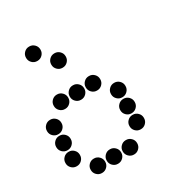

<svg xmlns="http://www.w3.org/2000/svg" viewBox="-185 -919 969 1039"><g transform="rotate(-30 300.0 -400.0)"><path d="M149 -795Q131 -795 118 -782Q105 -769 105 -751V-749Q105 -731 118 -718Q131 -705 149 -705H151Q169 -705 182 -718Q195 -731 195 -749V-751Q195 -769 182 -782Q169 -795 151 -795ZM249 -695Q231 -695 218 -682Q205 -669 205 -651V-649Q205 -631 218 -618Q231 -605 249 -605H251Q269 -605 282 -618Q295 -631 295 -649V-651Q295 -669 282 -682Q269 -695 251 -695ZM149 -495Q131 -495 118 -482Q105 -469 105 -451V-449Q105 -431 118 -418Q131 -405 149 -405H151Q169 -405 182 -418Q195 -431 195 -449V-451Q195 -469 182 -482Q169 -495 151 -495ZM249 -495Q231 -495 218 -482Q205 -469 205 -451V-449Q205 -431 218 -418Q231 -405 249 -405H251Q269 -405 282 -418Q295 -431 295 -449V-451Q295 -469 282 -482Q269 -495 251 -495ZM349 -495Q331 -495 318 -482Q305 -469 305 -451V-449Q305 -431 318 -418Q331 -405 349 -405H351Q369 -405 382 -418Q395 -431 395 -449V-451Q395 -469 382 -482Q369 -495 351 -495ZM49 -395Q31 -395 18 -382Q5 -369 5 -351V-349Q5 -331 18 -318Q31 -305 49 -305H51Q69 -305 82 -318Q95 -331 95 -349V-351Q95 -369 82 -382Q69 -395 51 -395ZM449 -395Q431 -395 418 -382Q405 -369 405 -351V-349Q405 -331 418 -318Q431 -305 449 -305H451Q469 -305 482 -318Q495 -331 495 -349V-351Q495 -369 482 -382Q469 -395 451 -395ZM49 -295Q31 -295 18 -282Q5 -269 5 -251V-249Q5 -231 18 -218Q31 -205 49 -205H51Q69 -205 82 -218Q95 -231 95 -249V-251Q95 -269 82 -282Q69 -295 51 -295ZM449 -295Q431 -295 418 -282Q405 -269 405 -251V-249Q405 -231 418 -218Q431 -205 449 -205H451Q469 -205 482 -218Q495 -231 495 -249V-251Q495 -269 482 -282Q469 -295 451 -295ZM49 -195Q31 -195 18 -182Q5 -169 5 -151V-149Q5 -131 18 -118Q31 -105 49 -105H51Q69 -105 82 -118Q95 -131 95 -149V-151Q95 -169 82 -182Q69 -195 51 -195ZM449 -195Q431 -195 418 -182Q405 -169 405 -151V-149Q405 -131 418 -118Q431 -105 449 -105H451Q469 -105 482 -118Q495 -131 495 -149V-151Q495 -169 482 -182Q469 -195 451 -195ZM149 -95Q131 -95 118 -82Q105 -69 105 -51V-49Q105 -31 118 -18Q131 -5 149 -5H151Q169 -5 182 -18Q195 -31 195 -49V-51Q195 -69 182 -82Q169 -95 151 -95ZM249 -95Q231 -95 218 -82Q205 -69 205 -51V-49Q205 -31 218 -18Q231 -5 249 -5H251Q269 -5 282 -18Q295 -31 295 -49V-51Q295 -69 282 -82Q269 -95 251 -95ZM349 -95Q331 -95 318 -82Q305 -69 305 -51V-49Q305 -31 318 -18Q331 -5 349 -5H351Q369 -5 382 -18Q395 -31 395 -49V-51Q395 -69 382 -82Q369 -95 351 -95Z"/></g></svg>

Font: Doto Black Rounded Black
Style: Regular
Weight: 900
Monospace: yes
Version: Version 1.000